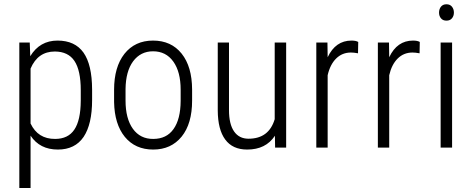

<svg xmlns="http://www.w3.org/2000/svg" viewBox="-20 -705 2256 917"><path d="M365.7 -224.1V-273.9Q365.7 -369.1 335.4 -414.1Q305.7 -458.5 242.2 -459Q160.6 -459 126 -377.4V-115.2Q161.1 -41 243.2 -41.5Q305.2 -41.5 335 -85.9Q365.2 -130.4 365.7 -224.1ZM419.9 -277.8V-227.5Q419.9 -111.8 379.4 -51.3Q358.9 -21 328.1 -5.9Q297.4 9.3 256.3 9.3Q169.9 9.3 126 -57.1V191.4V192.9H124.5H73.2H72.3V191.4V-500.5V-502H73.2H120.6H122.1V-500.5L124.5 -436.5Q169.9 -511.2 254.9 -511.2Q337.9 -511.2 378.9 -453.6Q419.4 -396 419.9 -277.8Z M579.6 -279.8V-224.6Q579.6 -138.7 614.7 -89.8Q649.9 -41 711.9 -41.5Q775.4 -41.5 808.6 -88.4Q842.3 -135.3 842.8 -223.1V-276.4Q842.8 -362.3 807.6 -411.1Q772.5 -460 710.9 -460Q651.4 -460 615.7 -412.1Q580.6 -364.3 579.6 -279.8ZM524.9 -217.3V-276.4Q524.9 -384.8 574.2 -447.8Q624.5 -511.2 710.9 -511.2Q797.9 -511.2 847.7 -448.7Q897 -386.7 897.5 -277.8V-224.6Q897.5 -114.3 847.7 -52.7Q797.4 9.3 711.7 9.3Q626 9.3 576.2 -51.3Q526.9 -111.8 524.9 -217.3Z M1293.9 -1.5 1293 -56.6Q1271 -23.4 1238 -7.1Q1205.1 9.3 1160.6 9.3Q1090.8 9.3 1055.7 -38.6Q1020.5 -85.9 1020 -177.7V-500.5V-502H1021.5H1072.3H1073.7V-500.5V-179.2Q1073.7 -111.8 1098.1 -77.1Q1122.1 -42.5 1167 -42.5Q1264.2 -42.5 1292 -135.7V-500.5V-502H1293.5H1345.7H1346.7V-500.5V-1.5V0H1345.7H1295.4H1293.9Z M1689.9 -450.7H1688.5Q1669.9 -454.1 1656.2 -454.1Q1614.3 -454.1 1585.4 -425.5Q1556.6 -397 1544.9 -345.7V-1.5V0H1543.5H1491.7H1490.7V-1.5V-500.5V-502H1491.7H1542.5H1543.9V-500.5L1544.9 -431.6Q1582.5 -511.2 1658.7 -511.2Q1679.7 -511.2 1690.4 -504.9L1690.9 -504.4V-503.9L1689.9 -452.1Z M1983.9 -450.7H1982.4Q1963.9 -454.1 1950.2 -454.1Q1908.2 -454.1 1879.4 -425.5Q1850.6 -397 1838.9 -345.7V-1.5V0H1837.4H1785.6H1784.7V-1.5V-500.5V-502H1785.6H1836.4H1837.9V-500.5L1838.9 -431.6Q1876.5 -511.2 1952.6 -511.2Q1973.6 -511.2 1984.4 -504.9L1984.9 -504.4V-503.9L1983.9 -452.1Z M2085.9 -672.9Q2095.2 -684.6 2112.3 -684.6Q2129.4 -684.6 2138.7 -672.9Q2147.9 -661.1 2147.9 -645Q2147.9 -628.9 2138.7 -617.7Q2129.4 -606.4 2112.3 -606.4Q2095.2 -606.4 2085.9 -617.7Q2076.7 -628.9 2076.9 -645.3Q2077.1 -661.6 2085.9 -672.9ZM2139.2 0H2137.7H2085.9H2084.5V-1.5V-500.5V-502H2085.9H2137.7H2139.2V-500.5V-1.5Z"/></svg>

Font: MAUL Condensed Light
Style: Light
Weight: 300
Designer: MAUL
Version: Version 2.137; 2017; ttfautohint (v1.8.3)